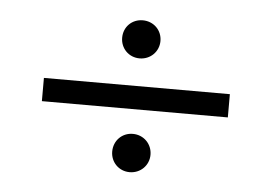

<svg xmlns="http://www.w3.org/2000/svg" viewBox="-36 -580 611 432"><g transform="rotate(5 270.0 -363.5)"><path d="M270.5 -449C295 -449 314 -468 314 -492C314 -516.5 295 -535 270.5 -535C246 -535 227.5 -516.5 227.5 -492C227.5 -468 246 -449 270.5 -449ZM480 -334V-386.5H60V-334ZM270.5 -192C295 -192 314 -211 314 -235C314 -259.5 295 -278.5 270.5 -278.5C246 -278.5 227.5 -259.5 227.5 -235C227.5 -211 246 -192 270.5 -192Z"/></g></svg>

Font: Hauora Light
Style: Regular
Weight: 300
Designer: Wayne Shih
Foundry: WCYS
Version: Version 1.001;hotconv 1.0.109;makeotfexe 2.5.65596